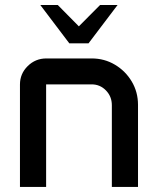

<svg xmlns="http://www.w3.org/2000/svg" viewBox="-20 -736 622 756"><path d="M207.5 -716.3 290.5 -632.3 374 -716.3H442.9L328.6 -565.4H252.9L138.7 -716.3ZM58.6 -403.3Q58.6 -445.8 89.1 -475.8Q119.6 -505.9 162.6 -505.9H340.8Q391.1 -505.9 432.6 -481.2Q474.1 -456.5 498.8 -415Q523.4 -373.5 523.4 -323.2V0H420.4V-321.8Q420.4 -356 397.2 -379.9Q374 -403.8 340.8 -403.8H161.6V0H58.6Z"/></svg>

Font: Anta
Style: Regular
Weight: 400
Designer: Sergej Lebedev
Foundry: Sergej Lebedev
Version: Version 1.000; ttfautohint (v1.8.4.7-5d5b)